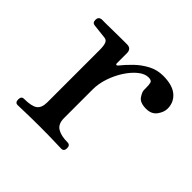

<svg xmlns="http://www.w3.org/2000/svg" viewBox="-119 -564 686 686"><g transform="rotate(45 224.0 -221.0)"><path d="M49 0Q36 0 36 -16Q36 -32 49 -32Q87 -32 102 -43Q117 -54 117 -82V-347Q117 -367 113 -378Q109 -389 97 -390Q89 -391 69.5 -393Q50 -395 43 -396Q30 -397 30 -412Q30 -427 44 -429Q47 -429 65 -429Q83 -429 105.5 -429.5Q128 -430 147 -430Q166 -430 172 -430Q194 -430 194 -407V-355Q194 -352 197 -351Q200 -350 203 -354Q219 -374 239.5 -394Q260 -414 286 -428Q312 -442 343 -442Q390 -442 413.5 -422Q437 -402 437 -370Q437 -352 423.5 -333.5Q410 -315 383 -315Q352 -315 341 -331Q330 -347 330 -358Q330 -361 330 -367Q330 -384 327.5 -392.5Q325 -401 310 -401Q291 -401 271.5 -385Q252 -369 235.5 -343.5Q219 -318 209 -288Q199 -258 199 -230V-84Q199 -55 217.5 -43.5Q236 -32 269 -32Q283 -32 283 -16Q283 0 269 0Q259 0 233.5 -1Q208 -2 158 -2Q116 -2 88 -1Q60 0 49 0Z"/></g></svg>

Font: TsukuhouMincho
Style: Regular
Weight: 400
Designer: Iose
Foundry: Typographish
Version: Version 1.001; ttfautohint (v1.8.3)